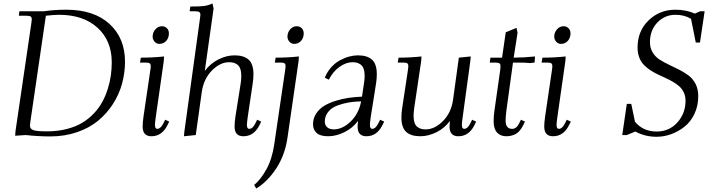

<svg xmlns="http://www.w3.org/2000/svg" viewBox="-20 -766 4024 1089"><path d="M65.9 3.9 67.9 -22 158.2 -637.2Q160.2 -650.9 160.2 -655.8Q160.2 -668.5 153.3 -672.6Q146.5 -676.8 127.9 -676.8H86.9L89.8 -702.1H229Q288.1 -710.9 356 -710.9Q512.7 -710.9 600.8 -630.4Q689 -549.8 689 -416Q689 -352.1 672.1 -291Q655.3 -230 620.4 -175.8Q585.4 -121.6 535.9 -80.8Q486.3 -40 416.5 -16.1Q346.7 7.8 265.1 7.8Q199.2 7.8 126 0ZM149.9 -54.2Q149.9 -34.2 169.9 -27.6Q189.9 -21 247.1 -21Q307.1 -21 358.4 -34.2Q409.7 -47.4 446.8 -69.8Q483.9 -92.3 513.2 -123.5Q542.5 -154.8 561 -189.5Q579.6 -224.1 591.8 -263.4Q604 -302.7 608.9 -339.4Q613.8 -376 613.8 -413.1Q613.8 -535.2 533.2 -608.6Q452.6 -682.1 314.9 -682.1Q287.6 -682.1 240.2 -676.8L151.9 -73.2Q149.9 -59.6 149.9 -54.2Z M773.9 -411.1 778.8 -439Q847.7 -439 910.6 -445.8L908.7 -418L863.8 -104Q858.9 -68.8 858.9 -58.1Q858.9 -35.2 871.6 -35.2Q890.6 -35.2 905.8 -64.9L917 -86.9L939.9 -76.2L928.7 -54.2Q897.5 6.8 838.9 6.8Q789.1 6.8 789.1 -47.9Q789.1 -71.8 793.9 -105L832 -363.8Q835 -380.9 835 -391.1Q835 -402.8 828.6 -407Q822.3 -411.1 804.7 -411.1ZM845.7 -558.1Q845.7 -581.5 861.1 -599.4Q876.5 -617.2 898.9 -617.2Q915 -617.2 926.5 -606.2Q938 -595.2 938 -576.2Q938 -551.3 922.9 -534.2Q907.7 -517.1 883.8 -517.1Q867.7 -517.1 856.7 -529.8Q845.7 -542.5 845.7 -558.1Z M1023.4 6.8 1025.4 -17.1 1114.3 -662.1Q1116.7 -681.6 1116.7 -683.1Q1116.7 -693.4 1109.9 -697.8Q1103 -702.1 1085.4 -702.1H1055.7L1059.6 -729Q1113.3 -729 1135.7 -731.7Q1158.2 -734.4 1185.5 -746.1L1191.4 -717.8L1141.6 -363.8Q1171.9 -404.8 1218 -428.5Q1264.2 -452.1 1310.5 -452.1Q1363.3 -452.1 1390.4 -427.5Q1417.5 -402.8 1417.5 -345.2Q1417.5 -320.3 1413.6 -294.9L1385.3 -104Q1380.4 -68.8 1380.4 -58.1Q1380.4 -35.2 1393.6 -35.2Q1412.6 -35.2 1427.7 -64.9L1438.5 -86.9L1461.4 -76.2L1450.7 -54.2Q1419.4 6.8 1360.4 6.8Q1310.5 6.8 1310.5 -47.9Q1310.5 -71.8 1315.4 -105L1344.7 -290Q1348.6 -313 1348.6 -334Q1348.6 -358.9 1342.8 -375.5Q1336.9 -392.1 1325.9 -399.9Q1314.9 -407.7 1304.2 -410.4Q1293.5 -413.1 1279.3 -413.1Q1228.5 -413.1 1181.9 -366Q1135.3 -318.8 1124.5 -244.1L1090.3 0Z M1421.4 283.2Q1459.5 252 1491.7 192.9Q1523.9 133.8 1535.6 51.8L1596.7 -363.8Q1599.6 -380.9 1599.6 -391.1Q1599.6 -402.8 1593.3 -407Q1586.9 -411.1 1569.3 -411.1H1538.6L1543.5 -439Q1612.3 -439 1675.3 -445.8L1673.3 -418L1610.4 16.1Q1596.2 113.8 1547.1 188.7Q1498 263.7 1433.6 303.2ZM1610.4 -558.1Q1610.4 -581.5 1625.7 -599.4Q1641.1 -617.2 1663.6 -617.2Q1679.7 -617.2 1691.2 -606.2Q1702.6 -595.2 1702.6 -576.2Q1702.6 -551.3 1687.5 -534.2Q1672.4 -517.1 1648.4 -517.1Q1632.3 -517.1 1621.3 -529.8Q1610.4 -542.5 1610.4 -558.1Z M1755.4 -61Q1755.4 -94.7 1773.2 -121.8Q1791 -148.9 1818.8 -165.8Q1846.7 -182.6 1884.5 -194.3Q1922.4 -206.1 1958.7 -211.2Q1995.1 -216.3 2033.2 -217.8L2043.9 -290Q2048.3 -315.4 2048.3 -334Q2048.3 -358.9 2042.5 -375.5Q2036.6 -392.1 2025.6 -399.9Q2014.6 -407.7 2003.9 -410.4Q1993.2 -413.1 1979 -413.1Q1942.4 -413.1 1905 -386.2Q1867.7 -359.4 1845.2 -314L1822.3 -325.2Q1835 -357.9 1857.9 -383.5Q1880.9 -409.2 1907.5 -423.6Q1934.1 -438 1960.2 -445.1Q1986.3 -452.1 2010.3 -452.1Q2063 -452.1 2090.1 -427.5Q2117.2 -402.8 2117.2 -345.2Q2117.2 -320.3 2113.3 -294.9L2083 -104Q2078.1 -68.8 2078.1 -58.1Q2078.1 -35.2 2091.3 -35.2Q2109.9 -35.2 2125 -64.9L2136.2 -86.9L2159.2 -76.2L2147.9 -54.2Q2116.7 6.8 2058.1 6.8Q2008.3 6.8 2008.3 -47.9Q2008.3 -60.5 2010.3 -80.1Q1980.5 -39.6 1933.6 -16.4Q1886.7 6.8 1841.3 6.8Q1795.9 6.8 1775.6 -12Q1755.4 -30.8 1755.4 -61ZM1822.3 -76.2Q1822.3 -55.7 1836.2 -43.9Q1850.1 -32.2 1873 -32.2Q1922.4 -32.2 1968.5 -76.4Q2014.6 -120.6 2028.3 -190.9Q2002.9 -190.4 1980.2 -188Q1957.5 -185.5 1927 -178Q1896.5 -170.4 1874.8 -158.9Q1853 -147.5 1837.6 -126Q1822.3 -104.5 1822.3 -76.2Z M2235.8 -411.1 2240.7 -439Q2307.6 -439 2370.6 -445.8L2368.7 -418L2329.6 -154.8Q2325.7 -124.5 2325.7 -110.8Q2325.7 -85.9 2331.5 -69.3Q2337.4 -52.7 2348.4 -45.2Q2359.4 -37.6 2369.9 -34.9Q2380.4 -32.2 2394.5 -32.2Q2445.8 -32.2 2492.7 -79.6Q2539.6 -127 2549.8 -201.2L2582.5 -439L2649.9 -445.8L2647.9 -421.9L2604.5 -104Q2599.6 -68.8 2599.6 -58.1Q2599.6 -35.2 2612.8 -35.2Q2631.8 -35.2 2647 -64.9L2657.7 -86.9L2680.7 -76.2L2669.9 -54.2Q2638.7 6.8 2579.6 6.8Q2529.8 6.8 2529.8 -47.9Q2529.8 -60.5 2531.7 -80.1Q2502 -39.1 2455.8 -16.1Q2409.7 6.8 2363.8 6.8Q2311 6.8 2283.9 -17.8Q2256.8 -42.5 2256.8 -100.1Q2256.8 -124.5 2260.7 -149.9L2293 -363.8Q2295.9 -380.9 2295.9 -391.1Q2295.9 -402.8 2289.6 -407Q2283.2 -411.1 2265.6 -411.1Z M2757.8 -411.1 2761.7 -439H2827.6L2848.6 -583L2909.7 -607.9L2915.5 -580.1L2893.6 -439Q2949.7 -439 3014.6 -445.8L3012.7 -418L3011.7 -411.1L2986.8 -408.2Q2960 -411.1 2917.5 -411.1H2889.6L2852.5 -141.1Q2847.7 -104.5 2847.7 -82Q2847.7 -35.2 2884.8 -35.2Q2908.7 -35.2 2923.8 -64.9L2934.6 -86.9L2957.5 -76.2L2946.8 -54.2Q2928.7 -19 2905 -6.1Q2881.3 6.8 2851.6 6.8Q2818.8 6.8 2799.3 -14.2Q2779.8 -35.2 2779.8 -78.1Q2779.8 -107.9 2784.7 -141.1L2815.9 -359.9Q2818.8 -379.4 2818.8 -391.1Q2818.8 -402.8 2812 -407Q2805.2 -411.1 2787.6 -411.1Z M3051.8 -411.1 3056.6 -439Q3125.5 -439 3188.5 -445.8L3186.5 -418L3141.6 -104Q3136.7 -68.8 3136.7 -58.1Q3136.7 -35.2 3149.4 -35.2Q3168.5 -35.2 3183.6 -64.9L3194.8 -86.9L3217.8 -76.2L3206.5 -54.2Q3175.3 6.8 3116.7 6.8Q3066.9 6.8 3066.9 -47.9Q3066.9 -71.8 3071.8 -105L3109.9 -363.8Q3112.8 -380.9 3112.8 -391.1Q3112.8 -402.8 3106.4 -407Q3100.1 -411.1 3082.5 -411.1ZM3123.5 -558.1Q3123.5 -581.5 3138.9 -599.4Q3154.3 -617.2 3176.8 -617.2Q3192.9 -617.2 3204.3 -606.2Q3215.8 -595.2 3215.8 -576.2Q3215.8 -551.3 3200.7 -534.2Q3185.5 -517.1 3161.6 -517.1Q3145.5 -517.1 3134.5 -529.8Q3123.5 -542.5 3123.5 -558.1Z M3509.3 0 3535.2 -176.8H3560.5L3581.5 -75.2Q3627.9 -20 3704.1 -20Q3775.9 -20 3822 -71.5Q3868.2 -123 3868.2 -193.8Q3868.2 -219.7 3858.9 -240.5Q3849.6 -261.2 3833.7 -275.4Q3817.9 -289.6 3797.6 -301.5Q3777.3 -313.5 3754.6 -323.7Q3731.9 -334 3709.5 -344.7Q3687 -355.5 3666.7 -369.1Q3646.5 -382.8 3630.6 -399.4Q3614.7 -416 3605.5 -440.9Q3596.2 -465.8 3596.2 -496.1Q3596.2 -589.8 3658.7 -650.4Q3721.2 -710.9 3810.5 -710.9Q3871.6 -710.9 3921.4 -689L3951.2 -702.1H3976.6L3950.2 -524.9H3926.3L3899.4 -659.2Q3861.8 -682.1 3811.5 -682.1Q3750.5 -682.1 3708.5 -638.4Q3666.5 -594.7 3666.5 -526.9Q3666.5 -494.1 3681.6 -469Q3696.8 -443.8 3720.9 -428.2Q3745.1 -412.6 3774.4 -398.9Q3803.7 -385.3 3832.8 -370.4Q3861.8 -355.5 3886 -337.4Q3910.2 -319.3 3925.3 -289.8Q3940.4 -260.3 3940.4 -221.2Q3940.4 -165 3918.5 -119.4Q3896.5 -73.7 3861.3 -46.4Q3826.2 -19 3785.6 -4.6Q3745.1 9.8 3704.1 9.8Q3638.7 9.8 3583.5 -20L3535.2 0Z"/></svg>

Font: Dihjauti S
Style: Italic
Weight: 400
Italic angle: -9°
Designer: T. Christopher White
Version: Version 3.0.0